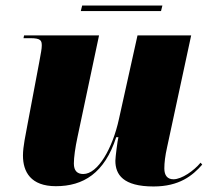

<svg xmlns="http://www.w3.org/2000/svg" viewBox="-20 -664 763 694"><path d="M272 -624H562L567 -644H277ZM535 10C628 10 676 -29 711 -69L705 -76C681 -47 637 -16 607 -16C585 -16 574 -30 574 -55C574 -76 577 -101 584 -132L671 -536H477L410 -234C387 -128 334 -35 281 -35C259 -35 247 -47 247 -73C247 -95 252 -131 260 -168L338 -536H67L65 -526H90C128 -526 131 -517 131 -499C131 -488 128 -473 122 -440L79 -212C73 -178 63 -135 63 -102C63 -43 91 9 182 9C281 9 358 -38 400 -168H408C405 -158 397 -95 397 -83C397 -33 425 10 535 10Z"/></svg>

Font: Noto Serif Display Black
Style: Italic
Weight: 900
Italic angle: -12°
Designer: Monotype Design Team
Foundry: Monotype Imaging Inc.
Version: Version 2.009